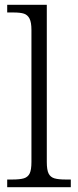

<svg xmlns="http://www.w3.org/2000/svg" viewBox="-20 -780 325 800"><path d="M10 -32H31Q63 -32 79.5 -37Q96 -42 103.5 -57Q111 -72 111 -105V-655Q111 -687 103 -702.5Q95 -718 80 -723Q65 -728 36 -728H10V-760H175V-105Q175 -72 182.5 -57Q190 -42 206.5 -37Q223 -32 254 -32H275V0H10Z"/></svg>

Font: Noto Serif Light
Style: Regular
Weight: 300
Designer: Monotype Design Team
Foundry: Monotype Imaging Inc.
Version: Version 1.001